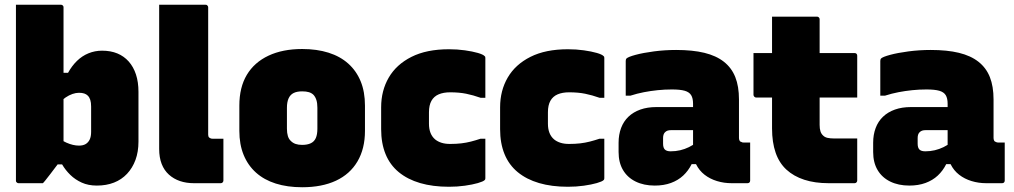

<svg xmlns="http://www.w3.org/2000/svg" viewBox="-20 -770 4260 807"><path d="M160 0Q150 0 131 0Q112 0 92 0Q72 0 58 0Q55 0 52.5 -1.5Q50 -3 48.5 -5Q47 -7 47 -11Q47 -85 47 -159Q47 -233 47 -307Q47 -381 47 -455Q47 -529 47 -603Q47 -640 47 -676.5Q47 -713 47 -750Q65 -750 89.5 -750Q114 -750 141 -750Q168 -750 193 -750Q218 -750 236 -750Q240 -750 242 -748.5Q244 -747 245.5 -745Q247 -743 247 -739Q247 -660 247 -582Q247 -504 247 -426Q247 -348 247 -269.5Q247 -191 247 -113Q247 -112 238 -100Q229 -88 216.5 -71.5Q204 -55 191.5 -38.5Q179 -22 170 -11Q161 0 160 0ZM196 -79 208 -206Q231 -183 259 -170.5Q287 -158 312 -158Q329 -158 340 -164.5Q351 -171 357 -183.5Q363 -196 363 -216V-322Q363 -339 359.5 -350Q356 -361 349 -368Q343 -374 334 -377Q325 -380 312 -380Q299 -380 284.5 -375Q270 -370 256 -360.5Q242 -351 229 -337V-464H266Q282 -493 303.5 -514Q325 -535 352 -546Q379 -557 409 -557Q445 -557 473 -545.5Q501 -534 521 -511.5Q541 -489 551.5 -457Q562 -425 562 -384V-175Q562 -132 549.5 -98Q537 -64 514 -39.5Q491 -15 459 -2.5Q427 10 387 10Q351 10 323.5 -2.5Q296 -15 275.5 -35Q255 -55 241 -79Z M649 -566Q649 -612 649 -660.5Q649 -709 649 -750Q673 -750 692.5 -750Q712 -750 729.5 -750Q747 -750 764 -750Q781 -750 800.5 -750Q820 -750 844 -750Q848 -750 850 -748.5Q852 -747 853.5 -744.5Q855 -742 855 -739Q855 -685 855 -631.5Q855 -578 855 -524.5Q855 -471 855 -417.5Q855 -364 855 -311Q855 -258 855 -204Q855 -200 856 -197Q857 -194 859 -192Q862 -190 865 -188.5Q868 -187 873 -187Q879 -187 884 -187Q889 -187 893 -187Q897 -187 901.5 -187Q906 -187 911 -187H919Q919 -145 919 -99.5Q919 -54 919 -11Q919 -7 916 -3.5Q913 0 908 0Q896 0 884 0Q872 0 859.5 0Q847 0 831.5 0Q816 0 795 0Q763 0 736.5 -9Q710 -18 690 -36Q670 -54 659.5 -81Q649 -108 649 -144Q649 -197 649 -249.5Q649 -302 649 -355Q649 -408 649 -461Q649 -514 649 -566Z M1250 -564Q1312 -564 1361 -548.5Q1410 -533 1444 -502.5Q1478 -472 1496 -428Q1514 -384 1514 -326V-220Q1514 -145 1482.5 -91.5Q1451 -38 1392 -10.5Q1333 17 1250 17Q1188 17 1139 1.5Q1090 -14 1056 -44.5Q1022 -75 1004 -119Q986 -163 986 -220V-326Q986 -403 1017.5 -455.5Q1049 -508 1108.5 -536Q1168 -564 1250 -564ZM1250 -386Q1228 -386 1214 -379Q1200 -372 1193 -356.5Q1186 -341 1186 -317V-229Q1186 -211 1190 -198Q1194 -185 1203 -177Q1211 -169 1222.5 -165Q1234 -161 1250 -161Q1272 -161 1286.5 -168Q1301 -175 1307.5 -190Q1314 -205 1314 -229V-317Q1314 -336 1310 -349Q1306 -362 1298 -371Q1290 -379 1278.5 -382.5Q1267 -386 1250 -386Z M1867 -563Q1902 -563 1934 -558.5Q1966 -554 1988.5 -547.5Q2011 -541 2017 -534Q2019 -533 2019.5 -530.5Q2020 -528 2020 -526Q2020 -484 2020 -442.5Q2020 -401 2020 -359H2000Q1969 -370 1939.5 -376Q1910 -382 1872 -382Q1844 -382 1824 -373.5Q1804 -365 1793.5 -346.5Q1783 -328 1783 -298V-250Q1783 -228 1789.5 -211.5Q1796 -195 1809 -184Q1820 -175 1835.5 -170Q1851 -165 1872 -165Q1898 -165 1919 -167.5Q1940 -170 1959.5 -175Q1979 -180 2000 -187H2020Q2020 -146 2020 -104.5Q2020 -63 2020 -21Q2020 -19 2019.5 -17Q2019 -15 2017 -13Q2011 -7 1988.5 -0.5Q1966 6 1934 10.5Q1902 15 1867 15Q1799 15 1746 -0.5Q1693 -16 1656 -46.5Q1619 -77 1600.5 -122.5Q1582 -168 1582 -227V-319Q1582 -389 1614 -444Q1646 -499 1709.5 -531Q1773 -563 1867 -563Z M2367 -563Q2402 -563 2434 -558.5Q2466 -554 2488.5 -547.5Q2511 -541 2517 -534Q2519 -533 2519.5 -530.5Q2520 -528 2520 -526Q2520 -484 2520 -442.5Q2520 -401 2520 -359H2500Q2469 -370 2439.5 -376Q2410 -382 2372 -382Q2344 -382 2324 -373.5Q2304 -365 2293.5 -346.5Q2283 -328 2283 -298V-250Q2283 -228 2289.5 -211.5Q2296 -195 2309 -184Q2320 -175 2335.5 -170Q2351 -165 2372 -165Q2398 -165 2419 -167.5Q2440 -170 2459.5 -175Q2479 -180 2500 -187H2520Q2520 -146 2520 -104.5Q2520 -63 2520 -21Q2520 -19 2519.5 -17Q2519 -15 2517 -13Q2511 -7 2488.5 -0.5Q2466 6 2434 10.5Q2402 15 2367 15Q2299 15 2246 -0.5Q2193 -16 2156 -46.5Q2119 -77 2100.5 -122.5Q2082 -168 2082 -227V-319Q2082 -389 2114 -444Q2146 -499 2209.5 -531Q2273 -563 2367 -563Z M3086 -352Q3086 -332 3086 -312Q3086 -292 3086 -271.5Q3086 -251 3086 -230.5Q3086 -210 3086 -190Q3086 -184 3088.5 -179Q3091 -174 3097 -173Q3098 -172 3100 -171.5Q3102 -171 3105 -171Q3106 -171 3107 -171Q3108 -171 3110 -171H3133Q3133 -131 3133 -91Q3133 -51 3133 -11Q3133 -6 3130 -3Q3127 0 3122 0Q3117 0 3094.5 0Q3072 0 3055 0Q3023 0 2993.5 -9Q2964 -18 2941.5 -35.5Q2919 -53 2906 -79Q2893 -105 2893 -140Q2893 -173 2893 -206Q2893 -239 2893 -272Q2893 -283 2893 -293Q2893 -303 2893 -313.5Q2893 -324 2893 -334Q2893 -357 2885 -370Q2877 -383 2858 -388.5Q2839 -394 2804 -394Q2774 -394 2744.5 -391Q2715 -388 2686.5 -382.5Q2658 -377 2630 -368H2610Q2610 -405 2610 -441.5Q2610 -478 2610 -514Q2610 -518 2611 -520.5Q2612 -523 2613 -524Q2620 -531 2651.5 -539.5Q2683 -548 2728.5 -554Q2774 -560 2822 -560Q2891 -560 2940.5 -548Q2990 -536 3022.5 -510.5Q3055 -485 3070.5 -446Q3086 -407 3086 -352ZM2767 -166Q2767 -149 2774.5 -141.5Q2782 -134 2799 -134Q2820 -134 2839 -138.5Q2858 -143 2875.5 -151.5Q2893 -160 2910 -173L2919 -80H2887Q2873 -52 2851.5 -32Q2830 -12 2800 -1Q2770 10 2732 10Q2686 10 2651.5 -7Q2617 -24 2598.5 -55.5Q2580 -87 2580 -131V-170Q2580 -204 2590.5 -232Q2601 -260 2621.5 -279.5Q2642 -299 2671.5 -309.5Q2701 -320 2739 -320Q2777 -320 2812.5 -320Q2848 -320 2877.5 -320Q2907 -320 2930 -320Q2938 -320 2942 -310Q2946 -300 2947.5 -279Q2949 -258 2949 -223Q2924 -223 2899.5 -223Q2875 -223 2850 -223Q2825 -223 2801 -223Q2792 -223 2786 -221Q2780 -219 2775 -214Q2771 -210 2769 -204Q2767 -198 2767 -190Z M3147 -547H3572Q3577 -547 3580 -544Q3583 -541 3583 -536Q3583 -513 3583 -480.5Q3583 -448 3583 -415.5Q3583 -383 3583 -360H3158Q3156 -360 3154 -361Q3152 -362 3150.5 -363.5Q3149 -365 3148 -367Q3147 -369 3147 -371Q3147 -394 3147 -426.5Q3147 -459 3147 -491.5Q3147 -524 3147 -547ZM3583 -188Q3583 -144 3583 -99.5Q3583 -55 3583 -11Q3583 -7 3580 -3.5Q3577 0 3572 0Q3559 0 3545 0Q3531 0 3517.5 0Q3504 0 3490 0Q3476 0 3463 0Q3405 0 3360.5 -14.5Q3316 -29 3285.5 -57Q3255 -85 3240 -128.5Q3225 -172 3225 -230Q3225 -276 3225 -321.5Q3225 -367 3225 -413Q3225 -459 3225 -504.5Q3225 -550 3225 -596Q3225 -622 3225 -648Q3225 -674 3225 -700Q3272 -700 3319.5 -700Q3367 -700 3414 -700Q3417 -700 3419.5 -698.5Q3422 -697 3423.5 -694.5Q3425 -692 3425 -689Q3425 -633 3425 -578Q3425 -523 3425 -467Q3425 -411 3425 -356Q3425 -301 3425 -245Q3425 -229 3428.5 -218Q3432 -207 3440 -200Q3447 -193 3458.5 -190.5Q3470 -188 3486 -188Q3499 -188 3512.5 -188Q3526 -188 3539 -188Q3552 -188 3565 -188Z M4156 -352Q4156 -332 4156 -312Q4156 -292 4156 -271.5Q4156 -251 4156 -230.5Q4156 -210 4156 -190Q4156 -184 4158.5 -179Q4161 -174 4167 -173Q4168 -172 4170 -171.5Q4172 -171 4175 -171Q4176 -171 4177 -171Q4178 -171 4180 -171H4203Q4203 -131 4203 -91Q4203 -51 4203 -11Q4203 -6 4200 -3Q4197 0 4192 0Q4187 0 4164.5 0Q4142 0 4125 0Q4093 0 4063.5 -9Q4034 -18 4011.5 -35.5Q3989 -53 3976 -79Q3963 -105 3963 -140Q3963 -173 3963 -206Q3963 -239 3963 -272Q3963 -283 3963 -293Q3963 -303 3963 -313.5Q3963 -324 3963 -334Q3963 -357 3955 -370Q3947 -383 3928 -388.5Q3909 -394 3874 -394Q3844 -394 3814.5 -391Q3785 -388 3756.5 -382.5Q3728 -377 3700 -368H3680Q3680 -405 3680 -441.5Q3680 -478 3680 -514Q3680 -518 3681 -520.5Q3682 -523 3683 -524Q3690 -531 3721.5 -539.5Q3753 -548 3798.5 -554Q3844 -560 3892 -560Q3961 -560 4010.5 -548Q4060 -536 4092.5 -510.5Q4125 -485 4140.5 -446Q4156 -407 4156 -352ZM3837 -166Q3837 -149 3844.5 -141.5Q3852 -134 3869 -134Q3890 -134 3909 -138.5Q3928 -143 3945.5 -151.5Q3963 -160 3980 -173L3989 -80H3957Q3943 -52 3921.5 -32Q3900 -12 3870 -1Q3840 10 3802 10Q3756 10 3721.5 -7Q3687 -24 3668.5 -55.5Q3650 -87 3650 -131V-170Q3650 -204 3660.5 -232Q3671 -260 3691.5 -279.5Q3712 -299 3741.5 -309.5Q3771 -320 3809 -320Q3847 -320 3882.5 -320Q3918 -320 3947.5 -320Q3977 -320 4000 -320Q4008 -320 4012 -310Q4016 -300 4017.5 -279Q4019 -258 4019 -223Q3994 -223 3969.5 -223Q3945 -223 3920 -223Q3895 -223 3871 -223Q3862 -223 3856 -221Q3850 -219 3845 -214Q3841 -210 3839 -204Q3837 -198 3837 -190Z"/></svg>

Font: Recursive Black
Style: Regular
Weight: 900
Version: Version 1.085